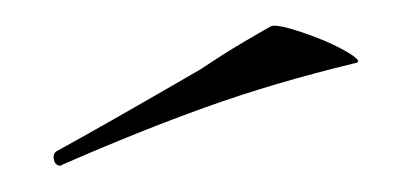

<svg xmlns="http://www.w3.org/2000/svg" viewBox="-20 -565 315 146"><path d="M26 -439Q22 -439 21 -443.5Q20 -448 23 -450Q56 -468 132 -512Q150 -524 163.5 -532Q177 -540 186 -545Q190 -547 209.5 -540.5Q229 -534 243 -526Q257 -518 250 -517Q188 -502 136.5 -483.5Q85 -465 28 -440Z"/></svg>

Font: Cormorant SC
Style: Regular
Weight: 400
Designer: Christian Thalmann (Catharsis Fonts)
Foundry: Catharsis Fonts
Version: Version 4.000